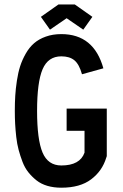

<svg xmlns="http://www.w3.org/2000/svg" viewBox="-20 -853 565 885"><path d="M262.7 -593.3Q201.7 -593.3 176.3 -533.9Q150.9 -474.6 150.9 -341.8Q150.9 -210 176 -150.1Q201.2 -90.3 262.7 -90.3Q348.6 -90.3 369.6 -149.4V-250H287.1V-352.5H472.2V-133.3L469.7 -126Q451.2 -64.9 400.1 -26.4Q349.1 12.2 262.7 12.2Q227.5 12.2 198.5 3.7Q169.4 -4.9 148.4 -21.5Q127.4 -38.1 110.8 -58.8Q94.2 -79.6 83.7 -107.2Q73.2 -134.8 65.9 -161.9Q58.6 -189 54.9 -221.7Q51.3 -254.4 49.8 -282Q48.3 -309.6 48.3 -341.8Q48.3 -379.4 50.3 -411.6Q52.2 -443.8 57.9 -481.2Q63.5 -518.6 73 -548.1Q82.5 -577.6 98.9 -606.2Q115.2 -634.8 137.2 -653.8Q159.2 -672.9 191.2 -684.3Q223.1 -695.8 262.7 -695.8Q412.6 -695.8 456.5 -538.1L357.9 -510.7Q345.2 -556.6 323 -575Q300.8 -593.3 262.7 -593.3ZM324.7 -832.5 405.8 -775.4 363.8 -716.3 287.1 -769 210.4 -716.3 168.5 -775.4 249.5 -832.5Z"/></svg>

Font: Anka/Coder Condensed
Style: Bold
Weight: 700
Width: 4
Monospace: yes
Version: Version 001.100